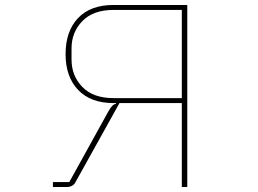

<svg xmlns="http://www.w3.org/2000/svg" viewBox="-20 -753 1040 773"><path d="M193 0V-20H259L416 -304Q425 -320 432 -327Q439 -334 447 -335V-338H437Q345 -338 294.5 -391Q244 -444 244 -535Q244 -627 294 -680Q344 -733 437 -733H734V0H712V-338H461L283 -18Q273 0 247 0ZM712 -358V-713H437Q355 -713 311.5 -668Q268 -623 268 -558V-513Q268 -448 311.5 -403Q355 -358 437 -358Z"/></svg>

Font: IBM Plex Sans JP Thin
Style: Regular
Weight: 100
Designer: Mike Abbink; Paul van der Laan; Pieter van Rosmalen; Wujin Sim; Yejin Wi; Jinhee Kim; Boomi Park; Yona Kim; Kichan Ma
Foundry: Sandoll Inc.
Version: Version 1.001